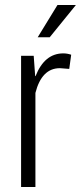

<svg xmlns="http://www.w3.org/2000/svg" viewBox="-20 -753 326 773"><path d="M122.6 0H64.9V-528.3H115.7L121.6 -446.8L123 -446.3Q159.2 -538.1 234.9 -538.1Q250.5 -538.1 266.6 -532.7L258.8 -475.6L221.2 -478.5Q147.9 -478.5 122.6 -378.9ZM211.4 -732.9H285.6L180.2 -603H131.8Z"/></svg>

Font: RobotoCondensed-Light
Style: Light
Weight: 300
Designer: Google
Version: Version 1.200311; 2013